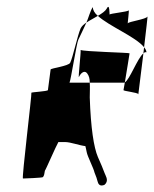

<svg xmlns="http://www.w3.org/2000/svg" viewBox="-20 -527 457 569"><path d="M73 -252C75 -250 44 2 48 2C52 2 105 0 107 -2C109 -4 110 -6 111 -10L113 -21C113 -21 116 -26 119 -33C130 -56 141 -83 153 -106H173C189 -106 215 -96 233 -94C234 -92 235 -84 237 -76C239 -64 258 -27 260 -16C265 -4 268 5 269 10C271 18 275 25 286 22C290 21 291 20 294 16C301 5 293 -6 290 -14C282 -34 283 -33 270 -62C258 -90 249 -148 246 -238C246 -256 247 -267 246 -282H186C190 -290 207 -399 212 -409C220 -426 228 -442 236 -460C228 -455 222 -449 219 -443C210 -423 196 -357 188 -341C183 -331 131 -325 130 -321L122 -260C121 -256 71 -254 73 -252ZM219 -379C219 -380 219 -380 219 -380C219 -380 219 -379 219 -379ZM219 -379C220 -370 211 -292 214 -299C219 -310 230 -320 238 -310C244 -302 246 -294 246 -282H348C349 -282 349 -283 350 -283C355 -314 364 -367 364 -369C364 -371 227 -374 219 -379ZM236 -460C246 -467 259 -473 270 -480C260 -488 255 -498 255 -506C247 -494 242 -473 236 -460ZM270 -480C304 -449 382 -418 407 -387C413 -437 418 -481 417 -478C414 -470 361 -463 359 -458C357 -453 364 -500 361 -496C358 -492 306 -487 305 -484C304 -481 306 -521 296 -501C292 -494 282 -487 270 -480ZM346 -260C345 -257 388 -253 390 -248C391 -255 398 -313 405 -369C387 -354 364 -290 350 -283C348 -271 346 -261 346 -260ZM405 -369C408 -372 411 -373 414 -372C414 -377 411 -382 407 -387C406 -381 406 -375 405 -369ZM391 -248C391 -248 390 -247 390 -248C390 -248 391 -248 391 -248Z"/></svg>

Font: FailCity
Style: OBL
Weight: 400
Version: Version 1